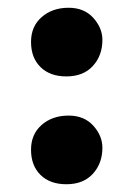

<svg xmlns="http://www.w3.org/2000/svg" viewBox="-20 -475 344 495"><path d="M151 0Q109 0 84.5 -24Q60 -48 60 -89Q60 -129 87.5 -153Q115 -177 157 -177Q197 -177 220.5 -151Q244 -125 244 -94Q244 -54 219.5 -27Q195 0 151 0ZM151 -278Q109 -278 84.5 -302Q60 -326 60 -367Q60 -407 87.5 -431Q115 -455 157 -455Q197 -455 220.5 -429Q244 -403 244 -372Q244 -332 219.5 -305Q195 -278 151 -278Z"/></svg>

Font: Vollkorn ExtraBold
Style: Regular
Weight: 800
Designer: Friedrich Althausen
Foundry: Friedrich Althausen
Version: Version 5.000; ttfautohint (v1.8.3)